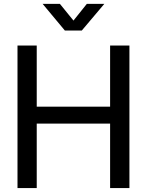

<svg xmlns="http://www.w3.org/2000/svg" viewBox="-20 -960 749 980"><path d="M69.3 0V-727.5H167.5V-415.5H542V-727.5H640.6V0H542V-329.1H167.5V0ZM285.6 -940.4 355 -855 423.3 -940.4H512.2V-939.9L397.5 -804.2H311L197.8 -939.9V-940.4Z"/></svg>

Font: Inter Cardless Display
Style: Regular
Weight: 400
Designer: Rasmus Andersson
Foundry: rsms
Version: Version 4.001;git-9221beed3